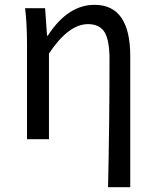

<svg xmlns="http://www.w3.org/2000/svg" viewBox="-20 -577 644 796"><path d="M428 199Q434 -67 434 -332Q434 -409 414 -443Q393 -477 345 -477Q264 -477 183 -355V0H92V-394Q92 -478 84 -543H167L175 -429H178Q261 -557 372 -557Q520 -557 520 -344V199Z"/></svg>

Font: KaiGen Gothic CN Regular
Style: Regular
Weight: 400
Designer: Ryoko NISHIZUKA  (kana & ideographs); Paul D. Hunt (Latin, Greek & Cyrillic); Wenlong ZHANG  (bopomofo); Sandoll Communi
Foundry: Adobe Systems Incorporated
Version: Version 1.002.20150501